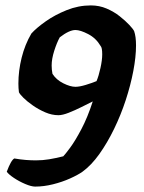

<svg xmlns="http://www.w3.org/2000/svg" viewBox="-20 -585 533 710"><path d="M110 105Q96 105 73.5 95.5Q51 86 31.5 73Q12 60 5 50Q21 7 33 1Q56 5 75.5 6.5Q95 8 113 8Q138 8 162 4Q186 0 214 -7Q221 -14 239.5 -39Q258 -64 281 -107.5Q304 -151 323 -210Q305 -201 281 -189Q257 -177 234 -168Q211 -159 196 -159Q172 -159 147.5 -169.5Q123 -180 101.5 -195Q80 -210 66.5 -223.5Q53 -237 50 -244Q49 -252 48.5 -259.5Q48 -267 48 -276Q48 -323 60 -371.5Q72 -420 96 -461Q115 -482 149 -506Q183 -530 226.5 -547.5Q270 -565 316 -565Q347 -565 374 -553.5Q401 -542 422.5 -525Q444 -508 458 -493Q472 -478 476 -470Q483 -450 483 -417Q483 -375 473 -322.5Q463 -270 445 -215Q427 -160 402 -108.5Q377 -57 347.5 -15.5Q318 26 285 50Q268 62 239 75Q210 88 176 96.5Q142 105 110 105ZM259 -264Q274 -264 297 -271Q320 -278 337 -285Q345 -304 351.5 -333.5Q358 -363 358 -384Q358 -409 352 -415Q335 -444 306 -459Q277 -474 259 -474Q236 -474 201 -447Q190 -427 180.5 -397Q171 -367 171 -343Q171 -327 174 -312Q188 -290 214 -277Q240 -264 259 -264Z"/></svg>

Font: Texturina 72pt 72pt Black
Style: Italic
Weight: 900
Italic angle: -11°
Designer: Guillermo Torres Carreño
Foundry: Omnibus-Type
Version: Version 1.002; ttfautohint (v1.8.3)